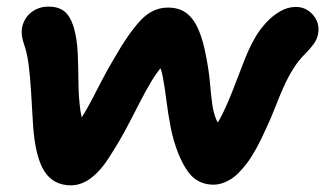

<svg xmlns="http://www.w3.org/2000/svg" viewBox="-20 -542 977 577"><path d="M193.4 15Q140.4 15 113.3 -27.4Q86.2 -69.8 79.4 -165Q76 -221.6 73.3 -267.1Q70.6 -312.6 65.9 -348.5Q61.2 -384.4 51.6 -411Q40.2 -444.6 49.1 -469.6Q58 -494.6 78.8 -508.4Q99.6 -522.2 125.6 -522.2Q154.8 -522.2 172.6 -508.5Q190.4 -494.8 201.2 -461.6Q211.8 -425.4 213.6 -381.7Q215.4 -338 215.8 -293.1Q216.2 -248.2 221.8 -208.6Q227.4 -169 245.4 -141L189.2 -139.6Q209.8 -164.2 225.3 -188.7Q240.8 -213.2 254.9 -240.1Q269 -267 285.4 -299Q301.8 -331 325 -369.8Q366 -441.6 402.1 -480.4Q438.2 -519.2 484.6 -519.2Q519.2 -519.2 541.3 -501.8Q563.4 -484.4 577.3 -451.2Q591.2 -418 599.8 -370.2Q608 -327.8 611 -292.8Q614 -257.8 617.7 -230.2Q621.4 -202.6 630.1 -182.3Q638.8 -162 657.6 -149.6L608.6 -139.2Q631 -163.2 648.9 -200.2Q666.8 -237.2 682.9 -279.4Q699 -321.6 714.9 -362.1Q730.8 -402.6 749 -433Q761.6 -454 779.8 -473.9Q798 -493.8 821.1 -507.5Q844.2 -521.2 869.6 -521.2Q890.6 -521.2 907.2 -509.5Q923.8 -497.8 931.9 -479.6Q940 -461.4 935.8 -439.6Q933 -424 922.7 -409.9Q912.4 -395.8 898.6 -381.8Q877.8 -361.6 861.6 -335.8Q845.4 -310 832.3 -280.6Q819.2 -251.2 807.1 -219.8Q795 -188.4 780.6 -157.8Q749.8 -88.2 722.1 -51.5Q694.4 -14.8 669.4 -0.9Q644.4 13 622.4 13Q587 13 562.6 -7.1Q538.2 -27.2 516.6 -78.8Q500.8 -118.4 492.8 -160Q484.8 -201.6 480 -240.5Q475.2 -279.4 469.4 -310.2Q463.6 -341 452 -358L476.6 -353.6Q454.2 -329.6 435.5 -298.6Q416.8 -267.6 398.3 -230.9Q379.8 -194.2 358.1 -153.6Q336.4 -113 308 -69.2Q290.2 -41 271.2 -22.2Q252.2 -3.4 232.7 5.8Q213.2 15 193.4 15Z"/></svg>

Font: Shantell Sans Light
Style: Italic
Weight: 300
Italic angle: -11°
Designer: Stephen Nixon, Anya Danilova, Shantell Martin
Foundry: Arrow Type
Version: Version 1.008;[ac192a2d6]